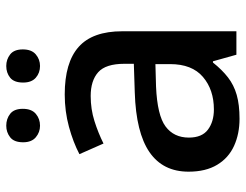

<svg xmlns="http://www.w3.org/2000/svg" viewBox="-106 -670 786 614"><g transform="rotate(-90 287.0 -363.0)"><path d="M292 -549Q394 -549 444 -504.5Q494 -460 494 -365V0H419L398 -75H394Q371 -46 346.5 -27Q322 -8 290.5 1Q259 10 214 10Q166 10 127.5 -7.5Q89 -25 67 -61.5Q45 -98 45 -153Q45 -235 107.5 -278Q170 -321 298 -325L390 -328V-358Q390 -418 363 -442Q336 -466 287 -466Q245 -466 207 -454Q169 -442 135 -425L101 -502Q139 -522 188.5 -535.5Q238 -549 292 -549ZM317 -257Q225 -253 189.5 -226.5Q154 -200 154 -152Q154 -110 179.5 -91Q205 -72 244 -72Q307 -72 348 -107Q389 -142 389 -212V-259ZM139 -682Q139 -711 155 -723.5Q171 -736 192 -736Q214 -736 230 -723.5Q246 -711 246 -683Q246 -655 230 -641.5Q214 -628 192 -628Q171 -628 155 -641.5Q139 -655 139 -682ZM330 -682Q330 -711 345.5 -723.5Q361 -736 383 -736Q404 -736 420 -723.5Q436 -711 436 -683Q436 -655 420 -641.5Q404 -628 383 -628Q361 -628 345.5 -641.5Q330 -655 330 -682Z"/></g></svg>

Font: Noto Sans Devanagari Medium
Style: Regular
Weight: 500
Version: Version 2.003